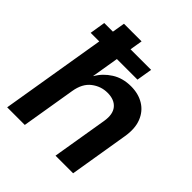

<svg xmlns="http://www.w3.org/2000/svg" viewBox="-200 -857 986 986"><g transform="rotate(45 293.5 -364.0)"><path d="M188.5 -294.9 139.6 0H11.7L132.3 -727.5H260.3L210.4 -426.8H211.9Q236.3 -469.7 280.8 -498Q325.2 -526.4 385.3 -526.4Q439.5 -526.4 479 -502.2Q518.6 -478 536.6 -432.4Q554.7 -386.7 543.9 -322.3L490.7 0H362.8L413.1 -302.7Q422.4 -358.9 397.9 -388.2Q373.5 -417.5 323.7 -417.5Q275.9 -417.5 237.3 -387.7Q198.7 -357.9 188.5 -294.9ZM44.4 -573.7 58.1 -658.7H398.4L384.3 -573.7Z"/></g></svg>

Font: Inter Display Semi Bold
Style: Italic
Weight: 600
Italic angle: -9.39999°
Designer: Rasmus Andersson
Foundry: rsms
Version: Version 4.000;git-4fc901f